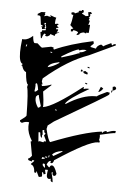

<svg xmlns="http://www.w3.org/2000/svg" viewBox="-58 -892 672 952"><g transform="rotate(5 277.5 -416.0)"><path d="M232.4 -604.5Q289.1 -621.1 312.5 -631.8L316.4 -629.9L317.4 -637.7H322.3Q335 -637.7 351.6 -650.4Q345.7 -651.4 339.8 -651.4Q328.1 -651.4 315.4 -646.5Q313.5 -646.5 313.5 -649.4V-650.4Q296.9 -650.4 229.5 -609.4L228.5 -604.5ZM195.3 -50.8 196.3 -55.7Q194.3 -63.5 194.3 -67.4V-70.3L184.6 -72.3L183.6 -66.4Q183.6 -60.5 195.3 -50.8ZM175.8 -93.8Q183.6 -95.7 187.5 -95.7H190.4L191.4 -100.6L178.7 -103.5ZM202.1 -101.6 203.1 -106.4 193.4 -108.4 192.4 -103.5ZM211.9 -104.5 213.9 -114.3 210 -115.2 208 -105.5ZM232.4 -113.3Q276.4 -137.7 277.3 -140.6L273.4 -141.6Q239.3 -136.7 225.6 -120.1ZM177.7 -176.8Q178.7 -182.6 185.5 -182.6L190.4 -181.6V-182.6Q190.4 -186.5 177.7 -210.9Q183.6 -217.8 184.6 -221.7Q176.8 -223.6 176.8 -234.4V-238.3L168 -236.3L170.9 -212.9L168 -213.9V-198.2Q159.2 -200.2 158.2 -223.6L150.4 -225.6L149.4 -221.7Q152.3 -191.4 152.3 -181.6L151.4 -178.7L159.2 -180.7ZM229.5 -338.9V-342.8L221.7 -344.7L220.7 -340.8ZM136.7 -345.7Q142.6 -345.7 149.4 -354.5Q134.8 -400.4 134.8 -407.2V-408.2H132.8Q127.9 -408.2 121.1 -399.4Q120.1 -394.5 120.1 -388.7Q120.1 -369.1 135.7 -345.7ZM116.2 -423.8Q118.2 -423.8 128.9 -433.6Q124 -464.8 118.2 -466.8Q117.2 -462.9 114.3 -462.9H113.3Q114.3 -460 114.3 -453.1Q114.3 -443.4 111.3 -424.8ZM166 -549.8Q191.4 -554.7 221.7 -575.2L222.7 -579.1H219.7Q170.9 -569.3 166 -549.8ZM52.7 -642.6 55.7 -652.3 51.8 -653.3 48.8 -643.6ZM181.6 -622.1 182.6 -626 173.8 -627.9 172.9 -624ZM240.2 16.6Q229.5 14.6 229.5 5.9L230.5 0L220.7 2Q209 0 209 -15.6Q209 -26.4 211.9 -42L207 -43L197.3 -42L202.1 -21.5L191.4 -18.6V-21.5Q191.4 -27.3 184.6 -29.3L183.6 -25.4Q185.5 -19.5 185.5 -13.7L184.6 -6.8L173.8 -3.9L168.9 -4.9L156.2 -32.2L154.3 -22.5L145.5 -24.4Q143.6 -58.6 125 -62.5L127 -67.4Q138.7 -76.2 140.6 -83L130.9 -85L128.9 -77.1Q122.1 -79.1 115.7 -80.6Q109.4 -82 109.4 -87.9V-90.8H110.4Q116.2 -90.8 127 -105.5L114.3 -175.8H116.2Q119.1 -175.8 120.1 -178.7Q96.7 -215.8 96.7 -249Q96.7 -259.8 98.6 -269.5L89.8 -270.5Q77.1 -270.5 63.5 -263.7Q52.7 -266.6 52.7 -273.4V-275.4Q81.1 -294.9 83 -301.8Q81.1 -423.8 73.2 -442.4L76.2 -456.1Q66.4 -458 61.5 -516.6Q47.9 -519.5 40 -545.9L35.2 -546.9L42 -554.7Q23.4 -559.6 23.4 -612.3Q23.4 -638.7 28.3 -677.7L37.1 -676.8Q57.6 -676.8 81.1 -698.2Q84 -664.1 91.8 -663.1H106.4Q124 -645.5 129.9 -643.6L174.8 -652.3L187.5 -649.4L186.5 -645.5Q186.5 -640.6 190.4 -639.6Q265.6 -673.8 380.9 -698.2L383.8 -688.5L382.8 -684.6L370.1 -672.9L369.1 -668L396.5 -662.1Q400.4 -677.7 420.9 -684.6Q428.7 -678.7 433.6 -676.8Q434.6 -680.7 470.7 -696.3Q470.7 -687.5 478.5 -685.5Q480.5 -692.4 488.3 -692.4L494.1 -691.4L493.2 -686.5L364.3 -626Q263.7 -591.8 146.5 -492.2L143.6 -477.5L148.4 -462.9H147.5Q144.5 -462.9 142.6 -459Q146.5 -458 146.5 -455.1V-454.1Q172.9 -457 192.4 -465.8V-461.9L154.3 -427.7Q161.1 -378.9 161.1 -359.4L160.2 -350.6Q210.9 -357.4 350.6 -466.8L354.5 -465.8L352.5 -457Q363.3 -460.9 373 -460.9Q377.9 -460.9 381.8 -460Q280.3 -402.3 267.6 -377L271.5 -376Q350.6 -426.8 415 -426.8H421.9Q423.8 -431.6 470.7 -453.1L484.4 -450.2Q483.4 -446.3 481.9 -440.9Q480.5 -435.5 220.7 -284.2L191.4 -261.7L187.5 -244.1Q200.2 -188.5 210.9 -180.7Q375 -245.1 461.9 -254.9V-252.9Q461.9 -250 465.8 -249Q466.8 -255.9 482.4 -259.8Q486.3 -258.8 486.3 -255.9V-253.9Q510.7 -263.7 524.4 -263.7L531.2 -262.7L528.3 -252.9H526.4Q514.6 -252.9 453.1 -238.3Q454.1 -234.4 454.1 -229.5Q454.1 -221.7 451.2 -210L456.1 -209L454.1 -199.2L447.3 -200.2Q401.4 -200.2 238.3 -92.8Q234.4 -77.1 226.6 -77.1L220.7 -78.1L222.7 -87.9H220.7Q210.9 -87.9 203.1 -68.4L214.8 -56.6L218.8 -55.7Q221.7 -66.4 229.5 -66.4Q243.2 -66.4 255.9 -27.3Q252.9 -15.6 246.1 -15.6Q236.3 -15.6 236.3 -26.4L237.3 -32.2L232.4 -33.2L231.4 -28.3Q240.2 2.9 240.2 13.7ZM368.2 -481.4 358.4 -484.4 359.4 -489.3 369.1 -486.3ZM494.1 -452.1 490.2 -453.1 492.2 -462.9 497.1 -461.9ZM426.8 -449.2 437.5 -475.6Q440.4 -474.6 443.4 -472.7Q446.3 -470.7 450.2 -467.8Q436.5 -449.2 426.8 -449.2ZM497.1 -461.9 496.1 -480.5 506.8 -483.4Q513.7 -479.5 513.7 -473.6Q513.7 -465.8 497.1 -461.9ZM365.2 -530.3 351.6 -534.2Q344.7 -536.1 344.7 -542V-544.9L354.5 -546.9Q363.3 -540 367.2 -539.1ZM338.9 -542 331.1 -543.9 333 -552.7 340.8 -550.8ZM373 -561.5 363.3 -564.5 364.3 -569.3 374 -566.4ZM295.9 -720.7 294.9 -722.7Q294.9 -725.6 301.8 -733.4Q300.8 -740.2 277.3 -744.1L274.4 -737.3L265.6 -736.3L264.6 -745.1Q264.6 -748 276.4 -752Q275.4 -753.9 259.8 -767.6Q266.6 -785.2 270.5 -819.3H266.6Q261.7 -819.3 261.2 -822.3Q260.7 -825.2 259.8 -828.1Q261.7 -832 270.5 -832Q276.4 -832 277.3 -827.1L298.8 -835.9L294.9 -837.9Q294.9 -841.8 302.7 -842.8L310.5 -841.8V-846.7L318.4 -847.7L321.3 -836.9Q312.5 -832 312.5 -829.1Q332 -819.3 332 -818.4L345.7 -820.3L342.8 -838.9L356.4 -840.8L361.3 -834V-832L353.5 -831.1L354.5 -824.2Q354.5 -815.4 346.7 -814.5Q352.5 -811.5 352.5 -810.5L348.6 -799.8L354.5 -796.9Q351.6 -781.2 347.7 -776.4L352.5 -777.3Q357.4 -777.3 357.4 -775.4L354.5 -737.3L350.6 -736.3L341.8 -737.3V-733.4H339.8Q333 -733.4 332 -737.3Q309.6 -734.4 307.6 -724.6ZM124 -690.4H120.1L115.2 -720.7Q123 -720.7 123 -726.6L122.1 -729.5L140.6 -731.4L141.6 -747.1Q140.6 -757.8 135.7 -759.8Q139.6 -762.7 139.6 -765.6L138.7 -767.6L130.9 -766.6Q132.8 -757.8 137.7 -750Q133.8 -747.1 133.8 -744.1Q138.7 -741.2 139.6 -737.3H137.7Q134.8 -737.3 134.8 -738.3Q129.9 -736.3 122.1 -735.4L120.1 -744.1L124 -747.1H121.1Q116.2 -747.1 115.2 -749L124 -750L123 -753.9L114.3 -756.8L109.4 -794.9Q107.4 -801.8 98.6 -801.8L94.7 -800.8L93.8 -808.6Q110.4 -818.4 110.4 -819.3L130.9 -820.3L131.8 -817.4Q131.8 -815.4 127.9 -815.4L131.8 -811.5Q131.8 -807.6 126 -799.8L141.6 -803.7Q143.6 -801.8 156.2 -799.8L161.1 -800.8L155.3 -808.6Q181.6 -797.9 187.5 -797.9Q183.6 -787.1 183.6 -775.4V-766.6L196.3 -768.6Q201.2 -768.6 202.1 -765.6L194.3 -759.8Q195.3 -754.9 204.1 -750Q196.3 -747.1 191.4 -747.1L192.4 -740.2L199.2 -741.2Q201.2 -741.2 202.1 -740.2Q202.1 -734.4 195.3 -724.6L208 -726.6V-724.6Q200.2 -723.6 191.4 -716.8Q188.5 -715.8 188.5 -710.9V-708H184.6L165 -714.8V-713.9Q165 -707 149.4 -701.2Q139.6 -703.1 139.6 -706.1L144.5 -710Q138.7 -710.9 138.7 -714.8Q129.9 -713.9 124 -690.4Z"/></g></svg>

Font: Blackcraft
Style: Regular
Weight: 400
Designer: GGBotNet
Foundry: GGBotNet
Version: 1.00